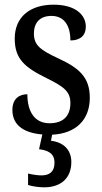

<svg xmlns="http://www.w3.org/2000/svg" viewBox="-20 -566 437 821"><path d="M169 235C239 235 285 197 285 127C285 74 251 42 198 36L203 10C305 5 364 -54 364 -148C364 -235 319 -275 230 -316C153 -352 125 -372 125 -423C125 -468 150 -498 200 -498C251 -498 281 -461 281 -393C324 -393 347 -415 347 -452C347 -502 303 -546 209 -546C110 -546 43 -495 43 -401C43 -314 85 -278 181 -231C256 -194 281 -173 281 -125C281 -72 252 -39 192 -39C127 -39 97 -90 97 -163C65 -163 33 -146 33 -96C33 -34 77 2 161 9L147 72C186 77 213 90 213 130C213 169 191 184 157 184C142 184 121 181 100 176V225C121 232 151 235 169 235Z"/></svg>

Font: Noto Serif Sinhala Condensed Medium
Style: Regular
Weight: 500
Width: 3
Designer: Jelle Bosma - Monotype Design Team
Foundry: Monotype Imaging Inc.
Version: Version 2.007